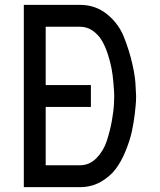

<svg xmlns="http://www.w3.org/2000/svg" viewBox="-20 -770 658 790"><path d="M309 -750Q373 -750 420.5 -711.5Q468 -673 490 -617.5Q512 -562 524.5 -507Q537 -452 538 -414L540 -375Q540 -367 539.5 -353.5Q539 -340 534.5 -301Q530 -262 522 -226.5Q514 -191 496.5 -148Q479 -105 455.5 -74Q432 -43 394 -21.5Q356 0 309 0H78V-750ZM309 -90Q348 -90 377 -119.5Q406 -149 419.5 -190.5Q433 -232 440.5 -274Q448 -316 449 -346L450 -375Q450 -381 449.5 -391Q449 -401 446.5 -431Q444 -461 439 -488Q434 -515 423.5 -547.5Q413 -580 398.5 -604Q384 -628 361 -644Q338 -660 309 -660H168V-420H354V-330H168V-90Z"/></svg>

Font: Hermit
Style: Regular
Weight: 400
Designer: Pablo Caro
Version: Version 2.000;PS 002.000;hotconv 1.0.88;makeotf.lib2.5.64775